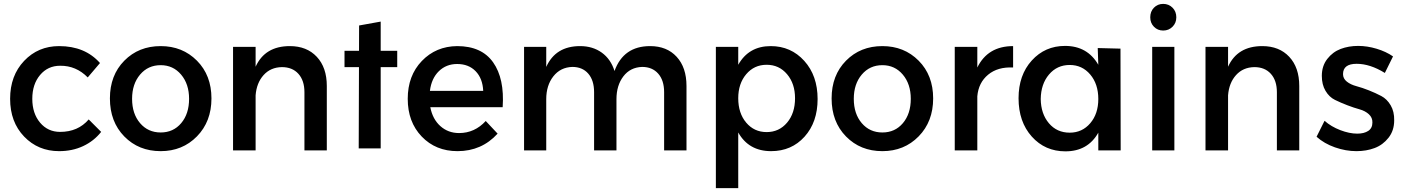

<svg xmlns="http://www.w3.org/2000/svg" viewBox="-20 -773 7217 987"><path d="M431 -375Q371 -436 289 -435Q226 -435 186 -387.5Q146 -340 146 -265Q146 -190 186 -142.5Q226 -95 289 -95Q381 -95 436 -159L500 -95Q463 -48 407.5 -22Q352 4 284 4Q176 4 104 -71Q32 -146 32 -265Q32 -384 104 -460Q176 -536 284 -536Q417 -536 494 -449Z M806 -536Q918 -536 992.5 -461Q1067 -386 1067 -267Q1067 -148 992.5 -72Q918 4 806 4Q693 4 619 -71.5Q545 -147 545 -267Q545 -386 619 -461Q693 -536 806 -536ZM806 -438Q741 -438 700 -389.5Q659 -341 659 -265Q659 -188 700 -140Q741 -92 806 -92Q871 -92 911.5 -140Q952 -188 952 -265Q952 -341 911 -389.5Q870 -438 806 -438Z M1470 -536Q1557 -536 1608.5 -481Q1660 -426 1660 -331V0H1545V-299Q1545 -359 1514 -393.5Q1483 -428 1429 -428Q1371 -427 1335 -387Q1299 -347 1294 -283V0H1178V-532H1294V-430Q1342 -536 1470 -536Z M1937 -173V-10H1824L1890 -100ZM1826 -514H1936V-434H1826ZM1751 -512H2022V-428H1751ZM1826 -642 1937 -662V-10H1824ZM1825 -10 1937 -173V-10ZM1878 -39 1912 -31Q1894 -21 1894 -22Q1894 -22 1895 -24Q1898 -38 1878 -39ZM1940 -658Z M2330 -536Q2456 -536 2515 -452.5Q2574 -369 2564 -222H2192Q2204 -160 2244 -124.5Q2284 -89 2340 -89Q2420 -89 2477 -151L2538 -86Q2456 4 2332 4Q2220 4 2148 -71Q2076 -146 2076 -265Q2076 -384 2148.5 -459.5Q2221 -535 2330 -536ZM2190 -306H2464Q2461 -370 2425 -407Q2389 -444 2330 -444Q2274 -444 2236 -407Q2198 -370 2190 -306Z M3322 -536Q3408 -536 3458.5 -481Q3509 -426 3509 -331V0H3394V-299Q3394 -360 3363.5 -394.5Q3333 -429 3281 -429Q3220 -427 3184.5 -380.5Q3149 -334 3149 -263V0H3034V-299Q3034 -360 3004 -394.5Q2974 -429 2922 -429Q2861 -427 2824.5 -380.5Q2788 -334 2788 -263V0H2674V-532H2788V-429Q2836 -536 2962 -536Q3027 -536 3073.5 -502.5Q3120 -469 3139 -408Q3185 -536 3322 -536Z M3942 -536Q4046 -536 4114.5 -460Q4183 -384 4183 -264Q4183 -145 4116 -70.5Q4049 4 3944 4Q3829 4 3775 -92V194H3660V-532H3775V-440Q3829 -536 3942 -536ZM4067 -268Q4067 -343 4026 -391.5Q3985 -440 3921 -440Q3857 -440 3816 -391.5Q3775 -343 3775 -268Q3775 -191 3816 -142.5Q3857 -94 3921 -94Q3985 -94 4026 -142.5Q4067 -191 4067 -268Z M4516 -536Q4628 -536 4702.5 -461Q4777 -386 4777 -267Q4777 -148 4702.5 -72Q4628 4 4516 4Q4403 4 4329 -71.5Q4255 -147 4255 -267Q4255 -386 4329 -461Q4403 -536 4516 -536ZM4516 -438Q4451 -438 4410 -389.5Q4369 -341 4369 -265Q4369 -188 4410 -140Q4451 -92 4516 -92Q4581 -92 4621.5 -140Q4662 -188 4662 -265Q4662 -341 4621 -389.5Q4580 -438 4516 -438Z M5004 -426Q5058 -536 5188 -536V-426Q5109 -430 5059.5 -389Q5010 -348 5004 -278V0H4888V-532H5004Z M5623 -526 5740 -523 5741 0H5626V-91Q5572 5 5457 5Q5352 5 5284 -71Q5216 -147 5216 -268Q5216 -387 5284 -462Q5352 -537 5455 -537Q5570 -537 5626 -440ZM5479 -91Q5543 -91 5584.5 -139.5Q5626 -188 5626 -264Q5626 -341 5584.5 -390Q5543 -439 5479 -439Q5414 -439 5372.5 -390Q5331 -341 5330 -264Q5331 -188 5372 -139.5Q5413 -91 5479 -91Z M6027 -684Q6027 -655 6007.5 -635.5Q5988 -616 5959.5 -616Q5931 -616 5912 -635.5Q5893 -655 5893 -684Q5893 -714 5912 -733.5Q5931 -753 5959.5 -753Q5988 -753 6007.5 -733.5Q6027 -714 6027 -684ZM5903 -532H6017V0H5903Z M6469 -536Q6556 -536 6607.5 -481Q6659 -426 6659 -331V0H6544V-299Q6544 -359 6513 -393.5Q6482 -428 6428 -428Q6370 -427 6334 -387Q6298 -347 6293 -283V0H6177V-532H6293V-430Q6341 -536 6469 -536Z M7099 -398Q7023 -445 6954 -445Q6884 -445 6884 -392Q6884 -369 6903.5 -353.5Q6923 -338 6953 -330Q6983 -322 7017 -308.5Q7051 -295 7080.5 -279.5Q7110 -264 7129 -231.5Q7148 -199 7147 -154Q7147 -102 7118 -65Q7089 -28 7046.5 -12Q7004 4 6953 4Q6898 4 6842.5 -15.5Q6787 -35 6748 -70L6789 -152Q6823 -122 6870 -104Q6917 -86 6957 -86Q6992 -86 7013.5 -100Q7035 -114 7035 -143Q7036 -168 7017 -185.5Q6998 -203 6969 -211Q6940 -219 6906 -232Q6872 -245 6842.5 -259.5Q6813 -274 6794 -306Q6775 -338 6775 -383Q6775 -434 6803 -470Q6831 -506 6872 -521.5Q6913 -537 6962 -537Q7008 -537 7056.5 -522.5Q7105 -508 7141 -483Z"/></svg>

Font: Steamflix Grotesk
Style: Regular
Weight: 400
Designer: Julieta Ulanovsky
Foundry: Julieta Ulanovsky
Version: Version 4.000;PS 004.000;hotconv 1.0.88;makeotf.lib2.5.64775